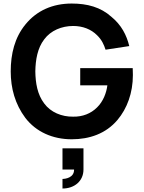

<svg xmlns="http://www.w3.org/2000/svg" viewBox="-20 -786 826 1105"><path d="M743.8 -393.8H441.7V-294.8H597.9C592.7 -252.1 574 -202.1 538.5 -167.7C503.1 -132.3 455.2 -113.5 401 -114.6C335.4 -113.5 271.9 -139.6 234.4 -190.6C194.8 -242.7 184.4 -308.3 183.3 -375C184.4 -441.7 195.8 -509.4 234.4 -559.4C271.9 -610.4 335.4 -636.5 401 -636.5C456.3 -636.5 504.2 -617.7 538.5 -583.3C565.6 -557.3 578.1 -529.2 587.5 -500L724 -520.8C708.3 -584.4 679.2 -641.7 620.8 -689.6C559.4 -744.8 482.3 -765.6 392.7 -765.6C284.4 -765.6 191.7 -726 126 -644.8C64.6 -569.8 41.7 -476 41.7 -375C41.7 -278.1 66.7 -186.5 126 -107.3C187.5 -27.1 283.3 15.6 392.7 15.6C494.8 15.6 589.6 -16.7 656.2 -95.8C711.5 -161.5 744.8 -251 744.8 -354.2ZM339.6 189.6H406.3C407.3 237.5 355.2 243.8 339.6 243.8V299C409.4 299 460.4 255.2 460.4 189.6V67.7H339.6Z"/></svg>

Font: Manrope3 Bold
Style: Regular
Weight: 700
Designer: Mikhail Sharanda
Foundry: Mikhail Sharanda
Version: Version 3.000;PS 003.000;hotconv 1.0.88;makeotf.lib2.5.64775